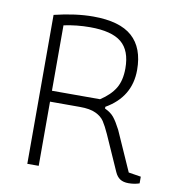

<svg xmlns="http://www.w3.org/2000/svg" viewBox="-73 -690 714 763"><g transform="rotate(10 283.5 -308.0)"><path d="M440 -29 377 -171Q363 -202 351.5 -219.5Q340 -237 316.5 -248Q293 -259 253 -259H132V0H86V-601Q172 -622 243 -622Q350 -622 400.5 -577Q451 -532 451 -443Q451 -334 352 -277V-270Q376 -259 389 -243Q402 -227 418 -196L489 -36L539 -28V-1Q519 6 495 6Q474 6 461 -2.5Q448 -11 440 -29ZM326 -303Q366 -329 385 -360.5Q404 -392 404 -441Q404 -513 364.5 -545.5Q325 -578 238 -578Q184 -578 132 -567V-303Z"/></g></svg>

Font: Athiti Light
Style: Regular
Weight: 300
Designer: CadsonDemak Team
Foundry: CadsonDemak
Version: Version 1.032